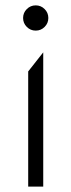

<svg xmlns="http://www.w3.org/2000/svg" viewBox="-20 -695 266 715"><path d="M85 0V-429L141 -500V0ZM113 -581Q93.5 -581 79.8 -594.8Q66 -608.5 66 -628Q66 -647.5 79.8 -661.2Q93.5 -675 113 -675Q132.5 -675 146.2 -661.2Q160 -647.5 160 -628Q160 -608.5 146.2 -594.8Q132.5 -581 113 -581Z"/></svg>

Font: Geologica-Sharp
Style: Regular
Weight: 100
Designer: Sindre Bremnes, Frode Helland
Foundry: Monokrom Skriftforlag AS
Version: Version 1.010;gftools[0.9.28]